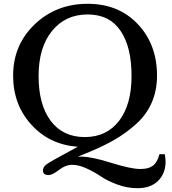

<svg xmlns="http://www.w3.org/2000/svg" viewBox="-20 -744 903 1010"><path d="M703 246Q650 246 598 227Q546 208 511.5 184.5Q477 161 435.5 142Q394 123 360 123Q325 123 290 150Q255 177 236 177Q206 177 206 153Q206 138 218 126.5Q230 115 270 93L389 28Q240 17 144.5 -88.5Q49 -194 49 -346Q49 -507 162 -615.5Q275 -724 441 -724Q604 -724 705 -617Q806 -510 806 -346Q806 -268 778 -204Q750 -140 697 -92.5Q644 -45 587 -11.5Q530 22 453 54L390 80H406Q462 80 565 112.5Q668 145 719 145Q761 145 784 128Q807 111 819 67H847Q851 93 851 106Q851 168 812 207Q773 246 703 246ZM672 -344Q672 -498 613.5 -583Q555 -668 441 -668Q324 -668 253.5 -581Q183 -494 183 -344Q183 -193 247 -108Q311 -23 426 -23Q541 -23 606.5 -108.5Q672 -194 672 -344Z"/></svg>

Font: Kolar Light
Style: Regular
Weight: 300
Designer: Ramakrishna Saiteja (Kannada); Shiva Nallaperumal (Latin)
Foundry: Indian Type Foundry
Version: Version 1.001;PS 1.0;hotconv 1.0.88;makeotf.lib2.5.647800